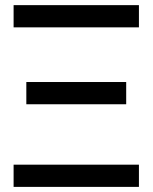

<svg xmlns="http://www.w3.org/2000/svg" viewBox="-20 -731 597 751"><path d="M33.2 0H523.4V-86.9H33.2ZM83 -323.2H473.6V-410.2H83ZM33.2 -624H523.4V-710.9H33.2Z"/></svg>

Font: Roboto Flex
Style: Regular
Weight: 400
Designer: Berlow after Robertson
Foundry: Google
Version: Version 3.200;gftools[0.9.32]